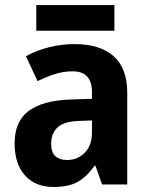

<svg xmlns="http://www.w3.org/2000/svg" viewBox="-20 -798 594 762"><path d="M276 -623Q377 -623 431 -575Q485 -527 485 -430V-66H385L359 -140H355Q324 -96 288 -76Q252 -56 192 -56Q120 -56 79 -102Q38 -148 38 -229Q38 -316 93.5 -357.5Q149 -399 258 -403L345 -406V-432Q345 -515 268 -515Q233 -515 199.5 -504.5Q166 -494 129 -476L83 -575Q125 -598 174.5 -610.5Q224 -623 276 -623ZM294 -318Q233 -316 208 -292Q183 -268 183 -228Q183 -193 200 -178Q217 -163 246 -163Q288 -163 316.5 -192Q345 -221 345 -272V-320ZM434 -778V-676H124V-778Z"/></svg>

Font: Noto Sans Malayalam UI SemiCondensed
Style: Bold
Weight: 700
Width: 4
Designer: Jelle Bosma - Monotype Design Team
Foundry: Monotype Imaging Inc.
Version: Version 2.104; ttfautohint (v1.8.4.7-5d5b)